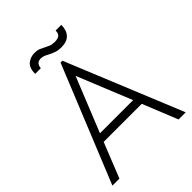

<svg xmlns="http://www.w3.org/2000/svg" viewBox="-242 -981 1102 1102"><g transform="rotate(-45 309.5 -430.0)"><path d="M301 -710H316L607 0H549L463 -213H154L69 0H12ZM174 -263H443L308 -595ZM366 -768Q342 -768 324.5 -774Q307 -780 293 -787.5Q279 -795 265.5 -801Q252 -807 237 -807Q217 -807 208 -795.5Q199 -784 198 -767H152Q152 -815 176.5 -835Q201 -855 235 -855Q257 -855 271 -849Q285 -843 298 -836Q311 -829 325.5 -823Q340 -817 362 -817Q388 -817 399.5 -827Q411 -837 411 -860H457Q457 -816 434.5 -792Q412 -768 366 -768Z"/></g></svg>

Font: Tilda Sans Light
Style: Regular
Weight: 300
Designer: ParaType Ltd
Foundry: ParaType Ltd
Version: Version 1.009